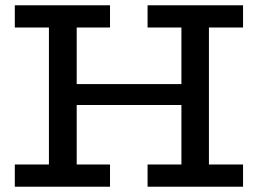

<svg xmlns="http://www.w3.org/2000/svg" viewBox="-20 -706 975 726"><path d="M205 -309V-388H731V-309ZM36 0V-84H396V0ZM165 -47V-640H270V-47ZM36 -602V-686H396V-602ZM538 0V-84H899V0ZM666 -49V-641H770V-49ZM538 -602V-686H899V-602Z"/></svg>

Font: BioRhyme
Style: Regular
Weight: 400
Designer: Aoife Mooney
Foundry: Aoife Mooney Type
Version: Version 1.600;gftools[0.9.33]